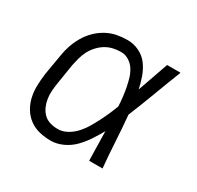

<svg xmlns="http://www.w3.org/2000/svg" viewBox="-121 -669 842 819"><g transform="rotate(30 300.0 -260.0)"><path d="M218 8Q189 8 161.5 1.5Q134 -5 112 -21.5Q90 -38 76 -61.5Q62 -85 56 -112.5Q50 -140 51 -169.5Q52 -199 56 -228L73 -328Q77 -354 85.5 -379Q94 -404 108 -428Q122 -452 141.5 -471.5Q161 -491 185.5 -504.5Q210 -518 236 -523Q262 -528 288 -528Q319 -528 346.5 -514.5Q374 -501 391 -477.5Q408 -454 418 -426Q428 -398 434 -369Q447 -407 460.5 -444.5Q474 -482 487 -520H553Q527 -454 502 -387Q477 -320 450 -254Q456 -191 459.5 -127Q463 -63 469 0H403Q402 -36 401.5 -72Q401 -108 400 -144Q385 -117 367.5 -90.5Q350 -64 328 -41.5Q306 -19 276.5 -5.5Q247 8 218 8ZM219 -50Q242 -50 264 -62Q286 -74 303 -92.5Q320 -111 332.5 -132Q345 -153 356 -174.5Q367 -196 377 -218.5Q387 -241 395 -263Q394 -285 391.5 -306.5Q389 -328 385 -349.5Q381 -371 375 -391.5Q369 -412 358 -429.5Q347 -447 329 -458.5Q311 -470 289 -470Q270 -470 250.5 -465.5Q231 -461 214 -450.5Q197 -440 183 -424.5Q169 -409 160 -391.5Q151 -374 146 -355.5Q141 -337 137 -318L121 -218Q118 -199 116.5 -179Q115 -159 118 -140Q121 -121 128.5 -104Q136 -87 149 -74Q162 -61 180.5 -55.5Q199 -50 219 -50Z"/></g></svg>

Font: Iosevka Aile Light Oblique
Style: Regular
Weight: 300
Italic angle: -9°
Designer: Belleve Invis
Foundry: Belleve Invis
Version: Version 31.1.0; ttfautohint (v1.8.4)